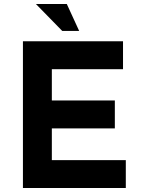

<svg xmlns="http://www.w3.org/2000/svg" viewBox="-20 -943 706 963"><path d="M95 -736H597V-596H240V-439H556V-299H240V-140H611V0H95ZM160 -923H315L377 -788H292Z"/></svg>

Font: Reem Kufi
Style: Regular
Weight: 400
Designer: Khaled Hosny
Version: Version 1.6